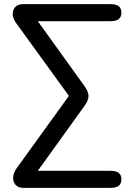

<svg xmlns="http://www.w3.org/2000/svg" viewBox="-20 -725 640 925"><path d="M92 180Q68 180 55 165.5Q42 151 43.5 128.5Q45 106 62 83L312 -263L62 -608Q34 -644 44 -674.5Q54 -705 92 -705H514Q565 -705 565 -664Q565 -623 514 -623H162L385 -313Q406 -285 406.5 -263Q407 -241 385 -212L162 98H514Q565 98 565 139Q565 180 514 180Z"/></svg>

Font: Chiron GoRound TC
Style: Regular
Weight: 400
Designer: Ryoko NISHIZUKA 西塚涼子 (kana, bopomofo & ideographs); Paul D. Hunt (Latin, Greek & Cyrillic); Sandoll Communications 산돌커뮤니
Foundry: Adobe
Version: Version 1.000;hotconv 1.1.1;makeotfexe 2.6.0